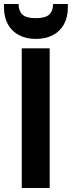

<svg xmlns="http://www.w3.org/2000/svg" viewBox="-48 -942 360 962"><path d="M61 0V-700H201V0ZM131 -747Q83 -747 47 -766Q11 -785 -8.5 -820.5Q-28 -856 -28 -904V-922H45Q45 -888 64 -869.5Q83 -851 131 -851Q180 -851 199 -869.5Q218 -888 218 -922H292V-904Q292 -855 272 -819.5Q252 -784 216 -765.5Q180 -747 131 -747Z"/></svg>

Font: DM Sans 28pt ExtraBold
Style: Regular
Weight: 800
Version: Version 4.004;gftools[0.9.30]